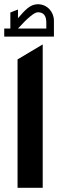

<svg xmlns="http://www.w3.org/2000/svg" viewBox="-21 -888 282 908"><path d="M62 -607V0H181V-678ZM-1 -715H234V-790C234 -831 203 -868 158 -868C120 -868 96 -838 64 -802V-843L28 -829V-753H-1ZM64 -753C110 -804 142 -830 158 -830C185 -830 198 -814 198 -781V-753Z"/></svg>

Font: All Genders v4
Style: Regular
Weight: 400
Designer: Rassam Alawdi
Foundry: Rassam Art
Version: Version 3.100;FEAKit 1.0